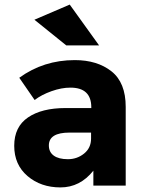

<svg xmlns="http://www.w3.org/2000/svg" viewBox="-20 -809 634 837"><path d="M528 0H387V-65Q329 8 243.5 8Q158 8 100 -41.5Q42 -91 42 -173.5Q42 -256 102 -297Q162 -338 266 -338H378V-341Q378 -427 287 -427Q248 -427 204.5 -411.5Q161 -396 131 -373L64 -470Q170 -547 306 -547Q404 -547 466 -498Q528 -449 528 -343ZM377 -205V-231H283Q193 -231 193 -175Q193 -146 214.5 -130.5Q236 -115 276 -115Q316 -115 346.5 -139.5Q377 -164 377 -205ZM412 -611H269L130 -723L284 -789Z"/></svg>

Font: Montserrat_am3
Style: Bold
Weight: 700
Designer: Julieta Ulanovsky
Foundry: Julieta Ulanovsky. Armenina letters added by Vahan Hovhannisyan
Version: Version 2.001